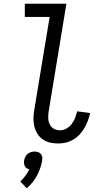

<svg xmlns="http://www.w3.org/2000/svg" viewBox="-20 -755 540 1021"><path d="M290 8Q267 8 245.5 3Q224 -2 206.5 -14.5Q189 -27 178 -45.5Q167 -64 162 -85.5Q157 -107 158 -130Q159 -153 163 -175L244 -665H112V-735H333L239 -164Q236 -146 236.5 -128Q237 -110 244 -94.5Q251 -79 266 -70.5Q281 -62 299 -62Q317 -62 333.5 -71.5Q350 -81 361.5 -96Q373 -111 379.5 -128.5Q386 -146 390 -163L459 -154Q455 -134 447.5 -114Q440 -94 429.5 -75.5Q419 -57 404 -40.5Q389 -24 370.5 -13Q352 -2 331.5 3Q311 8 290 8ZM122 246 88 210Q103 196 115 179.5Q127 163 136 145Q128 144 121.5 139.5Q115 135 112 128.5Q109 122 108 114.5Q107 107 108 99Q110 89 114.5 79.5Q119 70 127 63.5Q135 57 144.5 54Q154 51 164 51Q174 51 182.5 54Q191 57 197 63.5Q203 70 204.5 79.5Q206 89 204 99Q201 119 194 139Q187 159 177 178Q167 197 153 214.5Q139 232 122 246Z"/></svg>

Font: Iosevka Term Curly
Style: Italic
Weight: 400
Italic angle: -9°
Designer: Belleve Invis
Foundry: Belleve Invis
Version: Version 32.3.0